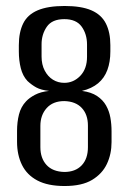

<svg xmlns="http://www.w3.org/2000/svg" viewBox="-20 -614 430 642"><path d="M196 8Q140 8 105 -10.5Q70 -29 53.5 -62.5Q37 -96 37 -140V-176Q37 -206 43.5 -231.5Q50 -257 67 -275Q78 -287 97 -297Q116 -307 144 -310Q117 -313 101.5 -321.5Q86 -330 72 -343Q56 -360 49.5 -386Q43 -412 43 -442V-463Q43 -506 57.5 -535.5Q72 -565 106 -579.5Q140 -594 196 -594Q252 -594 285.5 -579.5Q319 -565 334 -535.5Q349 -506 349 -463V-442Q349 -407 339 -380Q329 -353 308 -335.5Q287 -318 254 -310Q285 -306 304.5 -293Q324 -280 334.5 -261.5Q345 -243 349 -221Q353 -199 353 -175V-139Q353 -99 337.5 -66Q322 -33 288 -12.5Q254 8 196 8ZM195 -39Q232 -39 253 -61Q274 -83 274 -122V-194Q274 -231 253.5 -253Q233 -275 195 -276Q157 -276 136 -252.5Q115 -229 115 -193V-122Q115 -85 135.5 -62.5Q156 -40 195 -39ZM195 -337Q226 -337 248.5 -360.5Q271 -384 271 -424V-465Q271 -500 253 -525Q235 -550 195 -550Q154 -550 136.5 -524.5Q119 -499 119 -466V-425Q119 -398 129.5 -378Q140 -358 157 -347.5Q174 -337 195 -337Z"/></svg>

Font: Alumni Sans Medium
Style: Regular
Weight: 500
Designer: Robert E. Leuschke
Foundry: Robert E. Leuschke
Version: Version 1.018